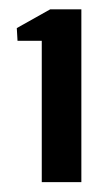

<svg xmlns="http://www.w3.org/2000/svg" viewBox="-20 -820 232 400"><path d="M67 -440.5V-735H16.5L15 -761.5L84.5 -800.5H149.5V-440.5Z"/></svg>

Font: Big Shoulders Medium
Style: Regular
Weight: 500
Designer: Patric King
Foundry: XO Type Co
Version: Version 2.002